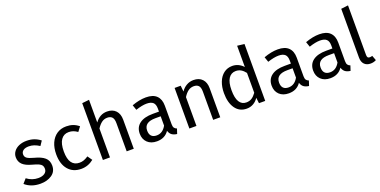

<svg xmlns="http://www.w3.org/2000/svg" viewBox="-17 -1541 4642 2343"><g transform="rotate(-20 2304.0 -369.0)"><path d="M417 -479 378 -421Q342 -444 309.5 -455Q277 -466 241 -466Q196 -466 170 -447.5Q144 -429 144 -397Q144 -365 168.5 -347Q193 -329 257 -312Q345 -290 388.5 -252Q432 -214 432 -148Q432 -70 371.5 -29Q311 12 224 12Q104 12 25 -57L74 -113Q141 -62 222 -62Q274 -62 304.5 -83.5Q335 -105 335 -142Q335 -169 324 -185.5Q313 -202 286 -214.5Q259 -227 207 -241Q123 -263 85.5 -300Q48 -337 48 -394Q48 -435 72.5 -468.5Q97 -502 140.5 -520.5Q184 -539 238 -539Q292 -539 335 -524Q378 -509 417 -479Z M915 -482 871 -424Q843 -444 816.5 -453.5Q790 -463 758 -463Q694 -463 658.5 -412Q623 -361 623 -261Q623 -161 658 -113.5Q693 -66 758 -66Q789 -66 815 -75.5Q841 -85 873 -106L915 -46Q843 12 754 12Q647 12 585.5 -60Q524 -132 524 -259Q524 -343 552 -406Q580 -469 631.5 -504Q683 -539 754 -539Q801 -539 840 -525.5Q879 -512 915 -482Z M1437 -378V0H1345V-365Q1345 -421 1323.5 -444Q1302 -467 1261 -467Q1220 -467 1188 -443Q1156 -419 1128 -375V0H1036V-738L1128 -748V-454Q1190 -539 1284 -539Q1356 -539 1396.5 -496Q1437 -453 1437 -378Z M2017 -52 1996 12Q1955 7 1930 -11Q1905 -29 1893 -67Q1840 12 1736 12Q1658 12 1613 -32Q1568 -76 1568 -147Q1568 -231 1628.5 -276Q1689 -321 1800 -321H1881V-360Q1881 -416 1854 -440Q1827 -464 1771 -464Q1713 -464 1629 -436L1606 -503Q1704 -539 1788 -539Q1881 -539 1927 -493.5Q1973 -448 1973 -364V-123Q1973 -91 1984 -75.5Q1995 -60 2017 -52ZM1881 -139V-260H1812Q1666 -260 1666 -152Q1666 -105 1689 -81Q1712 -57 1757 -57Q1836 -57 1881 -139Z M2560 -378V0H2468V-365Q2468 -421 2447 -444Q2426 -467 2385 -467Q2343 -467 2311 -443Q2279 -419 2251 -374V0H2159V-527H2238L2246 -449Q2274 -491 2315.5 -515Q2357 -539 2407 -539Q2479 -539 2519.5 -496Q2560 -453 2560 -378Z M3144 -739V0H3063L3054 -73Q3028 -33 2989 -10.5Q2950 12 2902 12Q2808 12 2755.5 -62Q2703 -136 2703 -261Q2703 -342 2728 -405Q2753 -468 2800 -503.5Q2847 -539 2910 -539Q2991 -539 3052 -474V-750ZM3052 -139V-397Q3026 -431 2996.5 -448.5Q2967 -466 2930 -466Q2869 -466 2835.5 -415Q2802 -364 2802 -263Q2802 -161 2833 -111Q2864 -61 2922 -61Q2964 -61 2994 -80.5Q3024 -100 3052 -139Z M3730 -52 3709 12Q3668 7 3643 -11Q3618 -29 3606 -67Q3553 12 3449 12Q3371 12 3326 -32Q3281 -76 3281 -147Q3281 -231 3341.5 -276Q3402 -321 3513 -321H3594V-360Q3594 -416 3567 -440Q3540 -464 3484 -464Q3426 -464 3342 -436L3319 -503Q3417 -539 3501 -539Q3594 -539 3640 -493.5Q3686 -448 3686 -364V-123Q3686 -91 3697 -75.5Q3708 -60 3730 -52ZM3594 -139V-260H3525Q3379 -260 3379 -152Q3379 -105 3402 -81Q3425 -57 3470 -57Q3549 -57 3594 -139Z M4269 -52 4248 12Q4207 7 4182 -11Q4157 -29 4145 -67Q4092 12 3988 12Q3910 12 3865 -32Q3820 -76 3820 -147Q3820 -231 3880.5 -276Q3941 -321 4052 -321H4133V-360Q4133 -416 4106 -440Q4079 -464 4023 -464Q3965 -464 3881 -436L3858 -503Q3956 -539 4040 -539Q4133 -539 4179 -493.5Q4225 -448 4225 -364V-123Q4225 -91 4236 -75.5Q4247 -60 4269 -52ZM4133 -139V-260H4064Q3918 -260 3918 -152Q3918 -105 3941 -81Q3964 -57 4009 -57Q4088 -57 4133 -139Z M4400 -104V-739L4492 -750V-106Q4492 -85 4499.5 -74.5Q4507 -64 4525 -64Q4544 -64 4559 -70L4583 -6Q4550 12 4510 12Q4459 12 4429.5 -18.5Q4400 -49 4400 -104Z"/></g></svg>

Font: Statis Sans
Style: Regular
Weight: 400
Designer: bBox Type GmbH
Foundry: bBox Type GmbH
Version: Version 1.000